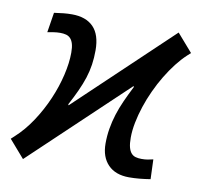

<svg xmlns="http://www.w3.org/2000/svg" viewBox="-63 -564 676 638"><g transform="rotate(10 275.0 -245.0)"><path d="M150.4 -369.1Q150.4 -387.2 147.2 -398.4Q144 -409.7 137.9 -416.3Q131.8 -422.9 123 -425.3Q114.3 -427.7 103 -427.7Q91.3 -427.7 79.8 -425.8Q68.4 -423.8 60.1 -422.4L70.8 -489.7Q88.4 -492.2 102.5 -493.7Q116.7 -495.1 130.9 -495.1Q178.2 -495.1 203.4 -469.2Q228.5 -443.4 228.5 -390.6Q228.5 -365.2 225.1 -342.3Q221.7 -319.3 214.4 -296.6Q207 -273.9 196 -250Q185.1 -226.1 170.4 -198.7L171.9 -195.3L490.2 -497.1L542.5 -437L531.2 -426.8Q513.7 -410.6 496.8 -388.9Q480 -367.2 464.6 -341.8Q449.2 -316.4 436.3 -288.3Q423.3 -260.3 414.1 -232.2Q404.8 -204.1 399.4 -176.8Q394 -149.4 394 -125.5Q394 -105.5 397.2 -93.3Q400.4 -81.1 406.5 -74Q412.6 -66.9 421.4 -64.5Q430.2 -62 441.4 -62Q453.1 -62 461.9 -63.5Q470.7 -64.9 480.5 -67.4L482.9 -1Q464.4 2 446.5 3.7Q428.7 5.4 411.1 5.4Q365.2 5.4 340.1 -20.5Q314.9 -46.4 314.9 -91.8Q314.9 -118.2 319.1 -142.6Q323.2 -167 330.8 -191.2Q338.4 -215.3 349.6 -240.2Q360.8 -265.1 375 -293L373.5 -295.9L53.7 6.8L2 -52.7L13.2 -63Q44.4 -91.3 69.8 -129.9Q95.2 -168.5 113 -210Q130.9 -251.5 140.6 -293Q150.4 -334.5 150.4 -369.1Z"/></g></svg>

Font: Code New Roman
Style: Italic
Weight: 400
Italic angle: -11°
Monospace: yes
Designer: Sam Radian
Foundry: Code New Roman
Version: Version 1.508 October 19, 2014